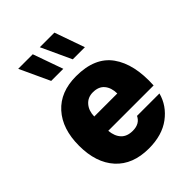

<svg xmlns="http://www.w3.org/2000/svg" viewBox="-227 -914 1035 1035"><g transform="rotate(-45 291.0 -396.0)"><path d="M205.1 -217.3Q209 -173.3 232.2 -148.4Q255.4 -123.5 298.8 -123.5Q352.1 -123.5 371.6 -164.6H542.5Q522.9 -90.8 458.5 -42.7Q394 5.4 293 5.4Q170.4 5.4 103.5 -68.4Q36.6 -142.1 36.6 -271.5Q36.6 -399.9 103.5 -474.1Q170.4 -548.3 290.5 -548.3Q433.6 -548.3 496.6 -460.2Q559.6 -372.1 550.8 -217.3ZM206.1 -325.2H381.8Q381.3 -369.6 359.1 -396.2Q336.9 -422.9 293 -422.9Q254.4 -422.9 230.7 -395.8Q207 -368.7 206.1 -325.2ZM270 -625H177.7L98.1 -796.9H209ZM434.6 -625H342.3L262.7 -796.9H374Z"/></g></svg>

Font: Estedad-FD ExtraBold
Style: Regular
Weight: 800
Designer: Amin Abedi
Version: Version 7.3